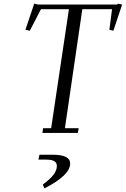

<svg xmlns="http://www.w3.org/2000/svg" viewBox="-20 -727 688 1050"><path d="M119.1 -564 167 -707 189 -702.1H622.1L624 -707L647.9 -702.1L600.1 -559.1L578.1 -564L592.8 -676.8H430.2L335 -25.9H410.2L405.8 0H211.9L215.8 -25.9H259.8L356.9 -676.8H204.1L143.1 -559.1ZM189.9 146 195.8 119.1H267.1Q363.8 119.1 363.8 167Q363.8 231.4 223.1 303.2L213.9 282.2Q255.4 252 273.2 227.8Q291 203.6 291 180.2Q291 146 234.9 146Z"/></svg>

Font: Dehuti
Style: Italic
Weight: 400
Version: Version 1.2